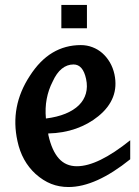

<svg xmlns="http://www.w3.org/2000/svg" viewBox="-20 -752 566 784"><path d="M511.7 -101.6Q441.9 -45.4 378.7 -16.8Q315.4 11.7 259.8 11.7Q221.7 11.7 189 -1.2Q156.2 -14.2 125.5 -41.5Q68.8 -93.3 51.3 -175.8Q20 -317.4 101.6 -441.9Q142.6 -505.9 194.6 -536.9Q246.6 -567.9 310.1 -567.9Q335 -567.9 357.4 -559.3Q379.9 -550.8 397.7 -535.2Q415.5 -519.5 428.5 -497.6Q441.4 -475.6 447.3 -448.7Q458 -398.4 441.4 -355.5Q424.8 -312.5 381.3 -277.3Q341.8 -245.1 290.3 -226.8Q238.8 -208.5 176.8 -207L177.7 -199.7Q191.9 -136.7 220.2 -105Q248.5 -73.2 293.9 -73.2Q336.9 -73.2 391.1 -99.6Q445.3 -126 511.7 -179.2ZM194.8 -418.5Q177.7 -385.3 170.7 -347.9Q163.6 -310.5 167.5 -268.1Q213.4 -273.9 247.3 -287.8Q281.2 -301.8 302.2 -322.5Q323.2 -343.3 330.8 -370.4Q338.4 -397.5 331.5 -429.7Q318.8 -488.8 280.3 -488.8Q253.9 -488.8 232.4 -471.4Q210.9 -454.1 194.8 -418.5ZM335 -636.7H230.5V-731.9H335Z"/></svg>

Font: IranNastaliq
Style: Regular
Weight: 400
Designer: Hossein Zahedi
Version: Version 1.5